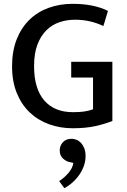

<svg xmlns="http://www.w3.org/2000/svg" viewBox="-20 -660 662 1003"><path d="M360 -640Q470 -640 544 -603L520 -524Q484 -541 447.5 -549Q411 -557 372 -557Q329 -557 290.5 -544Q252 -531 222.5 -502Q193 -473 175.5 -427Q158 -381 158 -314Q158 -197 211 -135.5Q264 -74 361 -74Q395 -74 419.5 -77.5Q444 -81 466 -89V-255H352V-337H567V-28Q527 -12 477 -1Q427 10 360 10Q294 10 236 -11Q178 -32 135 -73Q92 -114 67.5 -174.5Q43 -235 43 -314Q43 -393 67 -454Q91 -515 133.5 -556.5Q176 -598 234 -619Q292 -640 360 -640ZM345 187Q327 184 309.5 168.5Q292 153 292 126Q292 101 308.5 83Q325 65 354 65Q366 65 379 70Q392 75 402.5 86Q413 97 420 114Q427 131 427 156Q427 181 418.5 205.5Q410 230 395 252Q380 274 359.5 292.5Q339 311 316 323L289 286Q316 269 338 243Q360 217 363 191Z"/></svg>

Font: Ek Mukta Medium
Style: Regular
Weight: 500
Designer: Girish Dalvi and Yashodeep Gholap
Foundry: Ek Type
Version: Version 2.538;PS 1.002;hotconv 16.6.51;makeotf.lib2.5.65220;